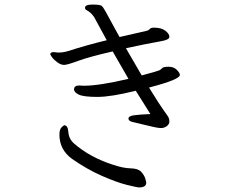

<svg xmlns="http://www.w3.org/2000/svg" viewBox="-20 -776 1040 840"><path d="M352 -742Q352 -756 384 -756Q416 -756 423.5 -751Q431 -746 442 -725.5Q453 -705 469.5 -675Q486 -645 503 -614L621 -641Q630 -643 634.5 -648.5Q639 -654 650 -655H654Q686 -655 703.5 -641.5Q721 -628 721 -615Q721 -602 686 -596Q618 -584 531 -565Q553 -526 600 -446Q671 -465 677.5 -468.5Q684 -472 689.5 -478Q695 -484 717.5 -484Q740 -484 753.5 -470.5Q767 -457 767 -448Q767 -428 632 -393Q680 -315 697 -292Q714 -269 717.5 -262Q721 -255 721 -244.5Q721 -234 712 -226Q703 -218 689.5 -216Q676 -214 628.5 -226Q581 -238 561.5 -242Q542 -246 542 -257Q542 -268 565 -271.5Q588 -275 638 -277Q588 -356 574 -379Q466 -352 406 -352Q346 -352 325 -362Q304 -372 304 -385Q304 -402 327 -402L344 -401H349Q414 -401 542 -431Q512 -482 473 -551Q372 -528 323 -510Q274 -492 260.5 -492Q247 -492 232 -502.5Q217 -513 208.5 -524.5Q200 -536 200 -539Q200 -548 216 -548L234 -546Q256 -546 276 -552Q360 -579 447 -600L392 -701Q377 -723 358 -732Q352 -735 352 -742ZM620 22Q620 44 589 44Q580 44 535.5 33Q491 22 426 -6.5Q361 -35 295 -81Q240 -121 240 -187Q240 -210 249.5 -219Q259 -228 261 -228Q277 -228 279 -198.5Q281 -169 303 -149Q373 -88 472 -56Q519 -40 551.5 -39.5Q584 -39 597.5 -24.5Q611 -10 615.5 5Q620 20 620 22Z"/></svg>

Font: LXGW Bright TC
Style: Regular
Weight: 400
Designer: Christian Thalmann (Catharsis Fonts)
Foundry: LXGW / Christian Thalmann (Catharsis Fonts) / Fontworks Inc.
Version: Version 5.501